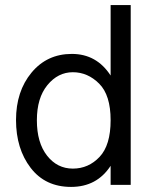

<svg xmlns="http://www.w3.org/2000/svg" viewBox="-20 -727 607 755"><path d="M494 0H415V-75Q361 8 259.5 8Q158 8 100.5 -67Q43 -142 43 -255Q43 -368 104 -441.5Q165 -515 262.5 -515Q360 -515 415 -430V-707H494ZM266.5 -443Q208 -443 166.5 -392.5Q125 -342 125 -254Q125 -166 165 -115Q205 -64 266.5 -64Q328 -64 371.5 -110Q415 -156 415 -254.5Q415 -353 370 -398Q325 -443 266.5 -443Z"/></svg>

Font: Hind Madurai
Style: Regular
Weight: 400
Designer: Jyotish Sonowal
Foundry: Indian Type Foundry
Version: Version 0.702;PS 1.0;hotconv 1.0.81;makeotf.lib2.5.63406